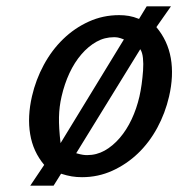

<svg xmlns="http://www.w3.org/2000/svg" viewBox="-20 -554 566 609"><path d="M240.2 8C274.2 8 306.2 1.2 336.4 -12.5C366.5 -26.2 393.6 -44.5 417.6 -67.5C441.6 -90.5 462 -117.5 478.8 -148.5C495.6 -179.5 508.1 -212.7 516.3 -248C526.4 -292 528.3 -332.5 521.8 -369.5C515.3 -406.5 500.1 -439.3 476 -468L522.3 -534H445.3L421 -494C409.5 -498.7 398.7 -501.8 388.7 -503.5C378.8 -505.2 368.5 -506 357.8 -506C323.8 -506 291.7 -499.2 261.6 -485.5C231.4 -471.8 204.3 -453.3 180.3 -430C156.2 -406.7 135.7 -379.3 118.8 -348C101.9 -316.7 89.5 -283.7 81.5 -249C71.5 -205.7 69.5 -165.5 75.7 -128.5C81.8 -91.5 96.6 -59 120.2 -31L75.9 35H149.9L173.7 -3C186.1 1 197.4 3.8 207.7 5.5C218 7.2 228.8 8 240.2 8ZM221.7 -68 424.9 -398C429.3 -391.3 432.2 -382 433.4 -370C434.7 -358 434.8 -344.8 433.8 -330.5C432.8 -316.2 431.3 -301.7 429.3 -287C427.2 -272.3 424.9 -259.3 422.3 -248C416.3 -222 408 -197.8 397.5 -175.5C387 -153.2 374.5 -133.5 359.9 -116.5C345.3 -99.5 329.4 -86.2 312.2 -76.5C294.9 -66.8 276.3 -62 256.3 -62C252.3 -62 247.9 -62.3 243 -63C238.2 -63.7 231.1 -65.3 221.7 -68ZM341.7 -436C345.7 -436 349.7 -435.7 353.9 -435C358.1 -434.3 364.5 -432.3 373 -429L172.1 -100C168.3 -132.7 166.6 -160.2 167.1 -182.5C167.6 -204.8 170.3 -226.7 175.3 -248C181.4 -274.7 189.8 -299.3 200.3 -322C210.9 -344.7 223.5 -364.5 238.1 -381.5C252.7 -398.5 268.6 -411.8 285.8 -421.5C303 -431.2 321.7 -436 341.7 -436Z"/></svg>

Font: Cabin Condensed
Style: Regular
Weight: 400
Italic angle: -13°
Designer: Pablo Impallari
Foundry: Pablo Impallari. www.impallari.com Igino Marini. www.ikern.com
Version: Version 1.006